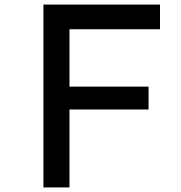

<svg xmlns="http://www.w3.org/2000/svg" viewBox="-20 -820 790 840"><path d="M170 0V-800H680V-692H284V-441H630V-341H284V0Z"/></svg>

Font: Martian Mono SemiExpanded
Style: Regular
Weight: 400
Width: 6
Monospace: yes
Designer: Roman Shamin
Foundry: Evil Martians
Version: Version 1.000